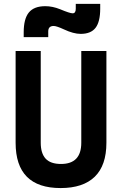

<svg xmlns="http://www.w3.org/2000/svg" viewBox="-20 -955 626 985"><path d="M291 9.8Q60.1 9.8 60.1 -222.7V-693.4H189V-222.7Q189 -168.5 214.1 -141.1Q239.3 -113.8 293 -113.8Q397 -113.8 397 -222.7V-693.4H525.9V-222.7Q525.9 -106.4 466.1 -48.3Q406.2 9.8 291 9.8ZM101.6 -764.6V-789.1Q101.6 -858.9 128.2 -891.1Q154.8 -923.3 212.4 -923.3Q249 -923.3 288.1 -907.7Q338.4 -886.7 352.5 -886.7Q368.7 -886.7 368.7 -909.7V-935.1H494.1V-910.6Q494.1 -843.3 470.2 -812.3Q446.3 -781.2 394 -781.2Q356.9 -781.2 308.1 -804.2Q270 -821.8 255.4 -821.8Q227.5 -821.8 227.5 -793.9V-764.6Z"/></svg>

Font: Cascadia Mono
Style: Bold
Weight: 700
Monospace: yes
Designer: Aaron Bell
Foundry: Saja Typeworks
Version: Version 2404.023; ttfautohint (v1.8.4)